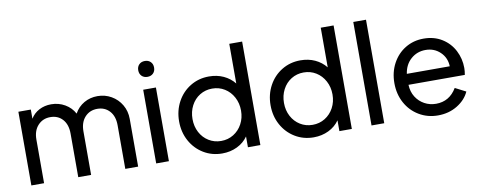

<svg xmlns="http://www.w3.org/2000/svg" viewBox="-65 -1064 3468 1383"><g transform="rotate(-10 1669.5 -372.5)"><path d="M72 -539H163V-472Q186 -510 225.5 -530.5Q265 -551 313 -551Q368 -551 413.5 -524.5Q459 -498 483 -453Q509 -500 553.5 -525.5Q598 -551 652 -551Q707 -551 753 -524.5Q799 -498 826 -452Q853 -406 853 -349V0H759V-319Q759 -385 724.5 -423Q690 -461 635 -461Q579 -461 544 -422.5Q509 -384 509 -319V0H415V-319Q415 -385 381 -423Q347 -461 291 -461Q236 -461 200.5 -422.5Q165 -384 165 -319V0H72Z M985 -539H1078V0H985ZM1032 -741Q1058 -741 1074 -725Q1090 -709 1090 -683Q1090 -657 1074 -641Q1058 -625 1032 -625Q1006 -625 990 -641Q974 -657 974 -683Q974 -709 990 -725Q1006 -741 1032 -741Z M1200 -269Q1200 -348 1235 -412.5Q1270 -477 1331 -514Q1392 -551 1467 -551Q1526 -551 1573.5 -529Q1621 -507 1653 -467V-757H1747V0H1656V-79Q1626 -36 1576.5 -12Q1527 12 1467 12Q1392 12 1331 -25Q1270 -62 1235 -126Q1200 -190 1200 -269ZM1475 -78Q1525 -78 1565.5 -103Q1606 -128 1629.5 -171.5Q1653 -215 1653 -269Q1653 -323 1629.5 -367Q1606 -411 1565.5 -436Q1525 -461 1475 -461Q1425 -461 1384.5 -436Q1344 -411 1321 -367Q1298 -323 1298 -269Q1298 -215 1321 -171.5Q1344 -128 1384.5 -103Q1425 -78 1475 -78Z M1869 -269Q1869 -348 1904 -412.5Q1939 -477 2000 -514Q2061 -551 2136 -551Q2195 -551 2242.5 -529Q2290 -507 2322 -467V-757H2416V0H2325V-79Q2295 -36 2245.5 -12Q2196 12 2136 12Q2061 12 2000 -25Q1939 -62 1904 -126Q1869 -190 1869 -269ZM2144 -78Q2194 -78 2234.5 -103Q2275 -128 2298.5 -171.5Q2322 -215 2322 -269Q2322 -323 2298.5 -367Q2275 -411 2234.5 -436Q2194 -461 2144 -461Q2094 -461 2053.5 -436Q2013 -411 1990 -367Q1967 -323 1967 -269Q1967 -215 1990 -171.5Q2013 -128 2053.5 -103Q2094 -78 2144 -78Z M2560 -757H2653V0H2560Z M2775 -271Q2775 -351 2809.5 -415Q2844 -479 2903.5 -515Q2963 -551 3037 -551Q3114 -551 3171.5 -515Q3229 -479 3259.5 -419.5Q3290 -360 3290 -292Q3290 -269 3285 -242H2873Q2875 -191 2899 -153Q2923 -115 2961.5 -94Q3000 -73 3046 -73Q3144 -73 3197 -162L3275 -122Q3249 -64 3187 -26Q3125 12 3045 12Q2969 12 2907 -25Q2845 -62 2810 -126.5Q2775 -191 2775 -271ZM3189 -322Q3187 -385 3143.5 -426.5Q3100 -468 3037 -468Q2975 -468 2930 -428.5Q2885 -389 2875 -322Z"/></g></svg>

Font: Evergrow Sans 
Style: Medium
Weight: 500
Foundry: 10Web
Version: Version 1.000